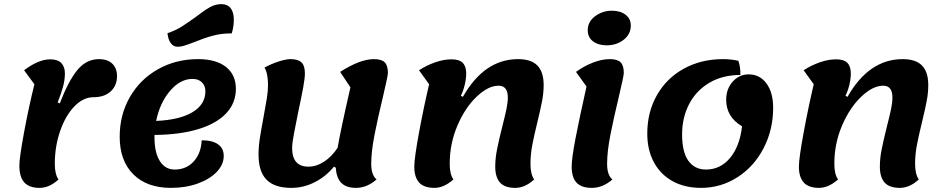

<svg xmlns="http://www.w3.org/2000/svg" viewBox="-20 -887 4582 932"><path d="M74 -83Q74 -121 96.5 -243Q119 -365 147 -478L97 -546Q167 -599 224 -599Q260 -599 277.5 -581Q295 -563 295 -531Q295 -499 286 -466Q277 -433 260 -390L270 -385Q312 -494 355.5 -547Q399 -600 461 -600Q502 -600 525 -578Q548 -556 548 -517Q548 -472 517.5 -443.5Q487 -415 433 -415Q384 -415 341 -370.5Q298 -326 272 -251Q246 -176 246 -92Q246 -41 264 -16Q220 25 172 25Q121 25 97.5 -2Q74 -29 74 -83Z M730 -232V-219Q730 -146 756 -105Q782 -64 828 -64Q884 -64 920 -103Q956 -142 959 -206Q1011 -206 1038.5 -186.5Q1066 -167 1066 -130Q1066 -88 1032 -52.5Q998 -17 939.5 4Q881 25 810 25Q693 25 627 -41Q561 -107 561 -223Q561 -330 610.5 -416Q660 -502 747 -551Q834 -600 942 -600Q1029 -600 1077 -562Q1125 -524 1125 -456Q1125 -387 1078 -337Q1031 -287 942 -260Q853 -233 730 -232ZM738 -300Q852 -305 914.5 -342.5Q977 -380 977 -444Q977 -471 960 -487.5Q943 -504 915 -504Q855 -504 805.5 -446Q756 -388 738 -300ZM793 -726Q830 -738 860.5 -757Q891 -776 932 -806Q972 -837 999 -852Q1026 -867 1054 -867Q1084 -867 1099.5 -847.5Q1115 -828 1115 -791Q1115 -758 1105 -725Q1055 -725 1014 -714Q973 -703 924 -683Q890 -670 873.5 -665Q857 -660 842 -660Q822 -660 809 -677.5Q796 -695 793 -726Z M1808 -16Q1761 25 1708 25Q1661 25 1637 1Q1613 -23 1610 -73L1601 -78Q1563 -31 1508.5 -3Q1454 25 1394 25Q1313 25 1274 -14.5Q1235 -54 1235 -137Q1235 -175 1241.5 -217Q1248 -259 1260 -323Q1270 -376 1275.5 -411Q1281 -446 1281 -474Q1281 -530 1264 -559Q1297 -577 1332.5 -588.5Q1368 -600 1390 -600Q1427 -600 1443.5 -584Q1460 -568 1460 -531Q1460 -507 1452 -463.5Q1444 -420 1428 -345Q1417 -292 1407.5 -241.5Q1398 -191 1398 -169Q1398 -78 1477 -78Q1516 -78 1553.5 -102.5Q1591 -127 1619 -170Q1632 -249 1681 -463L1631 -538Q1728 -600 1795 -600Q1832 -600 1847.5 -584.5Q1863 -569 1863 -533Q1863 -519 1840 -422Q1814 -314 1798 -232.5Q1782 -151 1782 -92Q1782 -37 1808 -16Z M1991 -78Q1991 -119 2014 -243.5Q2037 -368 2063 -478L2014 -546Q2051 -570 2092.5 -584.5Q2134 -599 2172 -599Q2209 -599 2226 -582Q2243 -565 2243 -531Q2243 -505 2236 -475.5Q2229 -446 2217 -422L2227 -417Q2331 -600 2495 -600Q2558 -600 2588.5 -569Q2619 -538 2619 -474Q2619 -438 2612 -400Q2605 -362 2589 -296Q2573 -231 2564 -184Q2555 -137 2555 -92Q2555 -41 2573 -16Q2529 25 2481 25Q2430 25 2407 -1Q2384 -27 2384 -78Q2384 -118 2392.5 -161Q2401 -204 2418 -272Q2432 -327 2438.5 -358Q2445 -389 2445 -414Q2445 -471 2400 -471Q2350 -471 2294 -418Q2238 -365 2200.5 -277.5Q2163 -190 2163 -92Q2163 -41 2181 -16Q2135 25 2089 25Q2038 25 2014.5 -1Q1991 -27 1991 -78Z M2833 -740Q2833 -782 2869 -808.5Q2905 -835 2950 -835Q2991 -835 3016.5 -815.5Q3042 -796 3042 -763Q3042 -721 3007.5 -694Q2973 -667 2925 -667Q2884 -667 2858.5 -686.5Q2833 -706 2833 -740ZM2755 -78Q2755 -118 2773.5 -214.5Q2792 -311 2827 -467L2776 -538Q2814 -566 2858 -583Q2902 -600 2940 -600Q2977 -600 2992.5 -584.5Q3008 -569 3008 -533Q3008 -519 2985 -422Q2959 -314 2943 -232.5Q2927 -151 2927 -92Q2927 -36 2953 -16Q2906 25 2853 25Q2802 25 2778.5 -0.5Q2755 -26 2755 -78Z M3122 -238Q3122 -343 3169 -425.5Q3216 -508 3300 -554Q3384 -600 3490 -600Q3528 -600 3564 -592Q3575 -561 3574 -523Q3487 -523 3423 -485Q3359 -447 3325 -381.5Q3291 -316 3291 -234Q3291 -149 3321.5 -106.5Q3352 -64 3407 -64Q3477 -64 3524 -120.5Q3571 -177 3582 -274Q3505 -319 3505 -403Q3505 -455 3536.5 -490.5Q3568 -526 3614 -526Q3668 -526 3700.5 -482Q3733 -438 3733 -364Q3733 -257 3686.5 -167.5Q3640 -78 3559.5 -26.5Q3479 25 3383 25Q3304 25 3245 -7.5Q3186 -40 3154 -99.5Q3122 -159 3122 -238Z M3858 -78Q3858 -119 3881 -243.5Q3904 -368 3930 -478L3881 -546Q3918 -570 3959.5 -584.5Q4001 -599 4039 -599Q4076 -599 4093 -582Q4110 -565 4110 -531Q4110 -505 4103 -475.5Q4096 -446 4084 -422L4094 -417Q4198 -600 4362 -600Q4425 -600 4455.5 -569Q4486 -538 4486 -474Q4486 -438 4479 -400Q4472 -362 4456 -296Q4440 -231 4431 -184Q4422 -137 4422 -92Q4422 -41 4440 -16Q4396 25 4348 25Q4297 25 4274 -1Q4251 -27 4251 -78Q4251 -118 4259.5 -161Q4268 -204 4285 -272Q4299 -327 4305.5 -358Q4312 -389 4312 -414Q4312 -471 4267 -471Q4217 -471 4161 -418Q4105 -365 4067.5 -277.5Q4030 -190 4030 -92Q4030 -41 4048 -16Q4002 25 3956 25Q3905 25 3881.5 -1Q3858 -27 3858 -78Z"/></svg>

Font: Lemonada SemiBold
Style: Regular
Weight: 600
Designer: Mohamed Gaber (Arabic) Eduardo Tunni (Latin)
Foundry: Kief Type Foundry
Version: Version 3.006